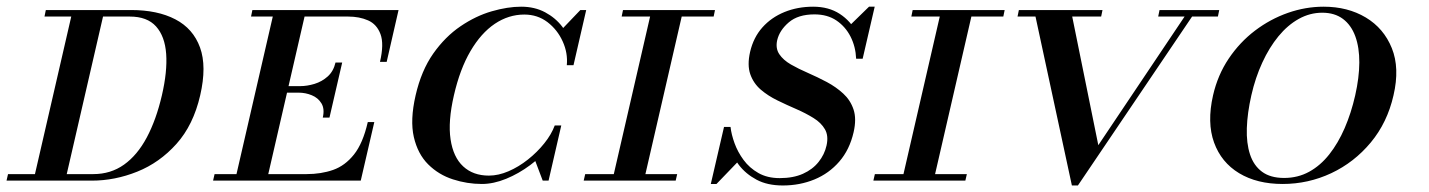

<svg xmlns="http://www.w3.org/2000/svg" viewBox="-82 -540 4272 574"><path d="M-62.5 0 -58 -19.5H197Q249 -19.5 288.8 -47.8Q328.5 -76 356.8 -129Q385 -182 402 -255Q418.5 -326 414.8 -378.8Q411 -431.5 384.5 -461Q358 -490.5 306 -490.5H51L55 -510H310Q389 -510 442.2 -482.2Q495.5 -454.5 516 -398Q536.5 -341.5 516.5 -255Q496 -166 445.5 -109.8Q395 -53.5 328.2 -26.8Q261.5 0 192.5 0ZM18 0 135.5 -510H230.5L113 0Z M620.5 0 738 -510H833L715.5 0ZM555 0 559.5 -19.5H834.5Q878 -19.5 913.8 -32Q949.5 -44.5 976.2 -78Q1003 -111.5 1017.5 -175H1037L996.5 0ZM883 -188.5Q889 -214.5 879 -231Q869 -247.5 850.2 -255.2Q831.5 -263 810.5 -263H755.5L760 -282.5H815Q836 -282.5 858.2 -289.2Q880.5 -296 897.8 -311.5Q915 -327 921 -353H941L903 -188.5ZM1054 -355Q1066.5 -408.5 1055.5 -438Q1044.5 -467.5 1018.5 -479Q992.5 -490.5 959 -490.5H668.5L672.5 -510H1109.5L1074 -355Z M1358.5 10Q1314.5 10 1272 -3.8Q1229.5 -17.5 1198.2 -48.5Q1167 -79.5 1155.2 -130.2Q1143.5 -181 1160.5 -255Q1177.5 -329 1213.2 -379.8Q1249 -430.5 1294.8 -461.5Q1340.5 -492.5 1388 -506.2Q1435.5 -520 1476 -520Q1516.5 -520 1547.8 -503.2Q1579 -486.5 1599.2 -459.8Q1619.5 -433 1628.2 -402.8Q1637 -372.5 1632.5 -345H1612.5Q1616 -381.5 1600.2 -416.2Q1584.5 -451 1554.8 -473.8Q1525 -496.5 1485.5 -496.5Q1438.5 -496.5 1397.2 -468.8Q1356 -441 1324.5 -387.2Q1293 -333.5 1275 -255Q1257 -177 1265 -123.5Q1273 -70 1302.8 -42.5Q1332.5 -15 1379.5 -15Q1408 -15 1438.2 -28Q1468.5 -41 1496.2 -63Q1524 -85 1545.2 -111.5Q1566.5 -138 1576.5 -165H1596Q1587 -134 1562.2 -103Q1537.5 -72 1503.2 -46.5Q1469 -21 1431.2 -5.5Q1393.5 10 1358.5 10ZM1540.5 0 1515.5 -66Q1530.5 -81 1540.5 -91.2Q1550.5 -101.5 1558.5 -111Q1566.5 -120.5 1575.2 -133Q1584 -145.5 1596 -165L1558 0ZM1632.5 -345Q1628.5 -373 1623.2 -390.2Q1618 -407.5 1611.8 -421.5Q1605.5 -435.5 1597.5 -452L1653 -510H1670.5Z M1748.5 0 1866 -510H1960.5L1843 0ZM1663 0 1667.5 -19.5H1942.5L1938 0ZM1776.5 -490.5 1780.5 -510H2055.5L2051.5 -490.5Z M2258.5 14.5Q2212 14.5 2179.8 -2.8Q2147.5 -20 2127 -46.8Q2106.5 -73.5 2096 -104Q2085.5 -134.5 2082.5 -160.5H2102Q2104.5 -138 2114 -111.8Q2123.5 -85.5 2141 -61.8Q2158.5 -38 2185.2 -22.8Q2212 -7.5 2249 -7.5Q2289.5 -7.5 2318.5 -20.5Q2347.5 -33.5 2365.2 -55.8Q2383 -78 2389 -105Q2395.5 -134 2384.2 -153.5Q2373 -173 2350 -187.2Q2327 -201.5 2298.8 -213.8Q2270.5 -226 2242.2 -239.8Q2214 -253.5 2192.2 -272.2Q2170.5 -291 2161 -318.2Q2151.5 -345.5 2160.5 -385Q2170.5 -428 2197.2 -458Q2224 -488 2263.2 -504Q2302.5 -520 2349 -520Q2395.5 -520 2428.5 -498.5Q2461.5 -477 2479.2 -441.8Q2497 -406.5 2497 -364.5H2477.5Q2476 -400.5 2460.8 -430.5Q2445.5 -460.5 2418.5 -478.8Q2391.5 -497 2353 -497Q2304 -497 2276.2 -473.2Q2248.5 -449.5 2241.5 -420Q2236 -395.5 2247.8 -378Q2259.5 -360.5 2282.5 -347.2Q2305.5 -334 2333.8 -321.8Q2362 -309.5 2389.8 -294.8Q2417.5 -280 2439 -260.2Q2460.5 -240.5 2469.8 -212.5Q2479 -184.5 2470 -145Q2458 -92.5 2427.2 -57Q2396.5 -21.5 2352.8 -3.5Q2309 14.5 2258.5 14.5ZM2043 10 2082.5 -160.5Q2090 -136 2096.2 -120.2Q2102.5 -104.5 2109.2 -90.8Q2116 -77 2125 -57.5L2060 10ZM2497 -364.5Q2493 -387 2486.8 -400.8Q2480.5 -414.5 2472.5 -427.5Q2464.5 -440.5 2454.5 -460L2516 -520H2533Z M2614.5 0 2732 -510H2826.5L2709 0ZM2529 0 2533.5 -19.5H2808.5L2804 0ZM2642.5 -490.5 2646.5 -510H2921.5L2917.5 -490.5Z M3122.5 14.5 3009.5 -510H3119.5L3201.5 -106L3472.5 -510H3495L3140.5 14.5ZM2960 -490.5 2964 -510H3214L3210 -490.5ZM3380.5 -490.5 3384.5 -510H3563L3559 -490.5Z M3752.5 10Q3676 10 3622.5 -22.2Q3569 -54.5 3547.5 -114Q3526 -173.5 3544.5 -255Q3558.5 -316 3591.5 -365Q3624.5 -414 3670 -448.5Q3715.5 -483 3768.2 -501.5Q3821 -520 3875 -520Q3947 -520 4001 -487.8Q4055 -455.5 4079 -396Q4103 -336.5 4084 -255Q4065.5 -173.5 4016 -114Q3966.5 -54.5 3897.8 -22.2Q3829 10 3752.5 10ZM3757 -8Q3798 -8 3831.8 -26.5Q3865.5 -45 3892 -78.5Q3918.5 -112 3938 -157Q3957.5 -202 3969.5 -255Q3981.5 -308 3981.8 -353Q3982 -398 3969.8 -431.5Q3957.5 -465 3932.8 -483.5Q3908 -502 3871 -502Q3834 -502 3800.8 -483.5Q3767.5 -465 3740 -431.5Q3712.5 -398 3691.8 -353Q3671 -308 3659 -255Q3647 -202 3645.5 -157Q3644 -112 3655 -78.5Q3666 -45 3691 -26.5Q3716 -8 3757 -8Z"/></svg>

Font: Bodoni Moda SC 11pt
Style: Italic
Weight: 400
Italic angle: -13°
Version: Version 2.005